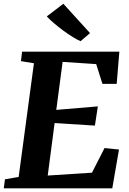

<svg xmlns="http://www.w3.org/2000/svg" viewBox="-28 -1024 703 1044"><path d="M-7.5 0 -1 -49 73.5 -62 156.5 -680 86 -691.5 92 -743H621L606.5 -568H529L495 -675.5L312.5 -687.5L278 -426.5L504 -445.5L488 -341L269 -355L231.5 -69.5L472 -85L540.5 -219L619 -211L582.5 0ZM410 -800Q393 -807 367.5 -822.8Q342 -838.5 315 -858.5Q288 -878.5 264 -899Q240 -919.5 226.5 -935L316.5 -1003.5L461.5 -844Z"/></svg>

Font: Merriweather ExtraBold
Style: Italic
Weight: 800
Italic angle: -7.8°
Version: Version 2.101